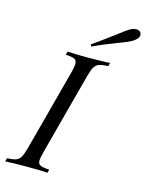

<svg xmlns="http://www.w3.org/2000/svg" viewBox="-141 -826 686 897"><g transform="rotate(15 201.5 -377.5)"><path d="M126.6 -46Q126.6 -29 138.3 -23.4Q150 -17.7 181.5 -16.1L178.2 0Q141.1 -2.4 75.8 -2.4Q8.1 -2.4 -26.6 0L-22.6 -16.1Q5.6 -17.7 19.8 -22.6Q33.9 -27.4 42.3 -41.5Q50.8 -55.6 58.9 -85.5L165.3 -485.5Q171.8 -512.9 171.8 -524.2Q171.8 -541.9 160.1 -547.6Q148.4 -553.2 117.7 -554.8L121.8 -571Q154.8 -568.5 224.2 -568.5Q288.7 -568.5 327.4 -571L323.4 -554.8Q293.5 -553.2 279.4 -548.4Q265.3 -543.5 256.9 -529.8Q248.4 -516.1 240.3 -485.5L133.9 -85.5Q126.6 -54.8 126.6 -46ZM317.7 -704Q357.3 -734.7 375.8 -746Q390.3 -754.8 406.5 -754.8Q423.4 -754.8 429 -741.9Q430.6 -737.1 430.6 -733.9Q430.6 -723.4 422.2 -714.1Q413.7 -704.8 402.4 -698.4Q387.1 -689.5 364.9 -681Q342.7 -672.6 338.7 -671Q268.5 -644.4 223.4 -622.6L217.7 -631.5Q251.6 -654.8 280.2 -676.2Q308.9 -697.6 317.7 -704Z"/></g></svg>

Font: Playfair Display SC
Style: Italic
Weight: 400
Italic angle: -14°
Designer: Claus Eggers Sørensen
Foundry: Claus Eggers Sørensen
Version: Version 1.202; ttfautohint (v1.6)